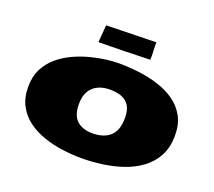

<svg xmlns="http://www.w3.org/2000/svg" viewBox="-156 -1170 1564 1402"><g transform="rotate(20 626.0 -469.0)"><path d="M603 22Q531.7 22 455.8 11.7Q379.9 1.5 309.6 -22.5Q239.3 -46.4 183.3 -87.4Q127.4 -128.4 94.5 -189.7Q61.5 -251 61.5 -336.4Q61.5 -416.5 92.3 -476.3Q123 -536.1 174.3 -578.9Q225.6 -621.6 287.6 -649.7Q349.6 -677.7 413.1 -693.8Q476.6 -710 532 -716.6Q587.4 -723.1 624 -723.1Q701.7 -723.1 781.7 -713.4Q861.8 -703.6 935.1 -680.4Q1008.3 -657.2 1065.9 -616.7Q1123.5 -576.2 1157.2 -514.9Q1190.9 -453.6 1190.9 -367.7Q1190.9 -273.9 1154.8 -207Q1118.7 -140.1 1057.6 -95.5Q996.6 -50.8 919.9 -25.1Q843.3 0.5 761.5 11.2Q679.7 22 603 22ZM626.5 -176.3Q710.9 -178.7 757.3 -223.4Q803.7 -268.1 803.7 -362.3Q803.7 -422.9 782 -457.3Q760.3 -491.7 721.7 -506.1Q683.1 -520.5 631.8 -520.5Q549.3 -520.5 501 -476.1Q452.6 -431.6 452.6 -344.2Q452.6 -252.4 499.8 -213.1Q546.9 -173.8 626.5 -176.3ZM432.1 -816.9 442.9 -951.7 830.1 -960.4Q829.6 -932.1 831.5 -894.5Q833.5 -856.9 832 -825.7Q731.9 -822.3 632.3 -820.1Q532.7 -817.9 432.1 -816.9Z"/></g></svg>

Font: Seymour One
Style: Regular
Weight: 400
Designer: Vernon Adams
Foundry: Vernon Adams
Version: Version 1.100; ttfautohint (v1.8.4.7-5d5b);gftools[0.9.33]